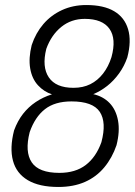

<svg xmlns="http://www.w3.org/2000/svg" viewBox="-20 -734 538 763"><path d="M212 9Q136 9 90.5 -18Q45 -45 31.5 -95.5Q18 -146 36 -216Q50 -254 71.5 -281.5Q93 -309 122 -328.5Q151 -348 186 -359H187Q155 -369 131 -395Q107 -421 100 -462Q93 -503 106 -555Q122 -603 152.5 -638.5Q183 -674 226.5 -694Q270 -714 323 -714Q392 -714 433.5 -689.5Q475 -665 489 -618Q503 -571 486 -506Q474 -471 453 -442Q432 -413 406 -392.5Q380 -372 351 -360H350Q390 -351 415.5 -324.5Q441 -298 449 -255Q457 -212 443 -157Q426 -107 394.5 -69Q363 -31 317.5 -11Q272 9 212 9ZM216 -47Q280 -47 321 -78.5Q362 -110 383 -169Q404 -248 376.5 -289.5Q349 -331 264 -331Q198 -331 158.5 -300Q119 -269 98 -209Q78 -131 106 -89Q134 -47 216 -47ZM272 -385Q310 -385 339 -399.5Q368 -414 389.5 -441.5Q411 -469 423 -507Q443 -580 415 -619.5Q387 -659 317 -659Q263 -659 223.5 -627Q184 -595 164 -540Q146 -468 174 -426.5Q202 -385 272 -385Z"/></svg>

Font: Nunito Sans 7pt Condensed Light
Style: Italic
Weight: 300
Width: 3
Italic angle: -9°
Designer: Vernon Adams
Foundry: Vernon Adams
Version: Version 3.101;gftools[0.9.27]